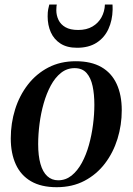

<svg xmlns="http://www.w3.org/2000/svg" viewBox="-20 -788 566 820"><path d="M303.5 -526.5Q369.5 -526.5 413 -501.5Q456.5 -476.5 478.2 -429.5Q500 -382.5 500 -317Q500 -254 481.8 -195Q463.5 -136 428 -89.5Q392.5 -43 340.8 -15.8Q289 11.5 222 11.5Q156 11.5 112.5 -13.8Q69 -39 47.5 -86Q26 -133 26 -197Q26 -261.5 44.5 -320.8Q63 -380 99 -426.5Q135 -473 186.5 -499.8Q238 -526.5 303.5 -526.5ZM298.5 -497Q266 -497 240.5 -476.8Q215 -456.5 196.8 -422.5Q178.5 -388.5 166.5 -346.2Q154.5 -304 148.8 -259Q143 -214 143 -172.5Q143 -122.5 152.8 -88Q162.5 -53.5 181.8 -35.8Q201 -18 228.5 -18Q260.5 -18 285.8 -38.2Q311 -58.5 329.5 -92.5Q348 -126.5 359.8 -168.8Q371.5 -211 377.2 -255.2Q383 -299.5 383 -340.5Q383 -385 375.5 -420.2Q368 -455.5 349.8 -476.2Q331.5 -497 298.5 -497ZM309 -584Q266 -584 238.2 -602Q210.5 -620 197 -650.2Q183.5 -680.5 183.5 -718Q183.5 -737 185.8 -748.2Q188 -759.5 190.5 -768.5H222.5Q222 -765 221.2 -760Q220.5 -755 220.5 -744.5Q220.5 -722.5 229.8 -703Q239 -683.5 259.5 -671.8Q280 -660 314 -660Q350 -660 375 -674.8Q400 -689.5 413.5 -714.2Q427 -739 428 -768.5H460.5Q460.5 -764 460.8 -759.5Q461 -755 461 -747Q460 -701 443 -664Q426 -627 392.5 -605.5Q359 -584 309 -584Z"/></svg>

Font: Merriweather 120pt Medium
Style: Italic
Weight: 500
Italic angle: -7.8°
Version: Version 2.101